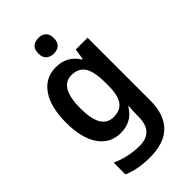

<svg xmlns="http://www.w3.org/2000/svg" viewBox="-295 -838 1165 1165"><g transform="rotate(-45 287.5 -256.0)"><path d="M239 -552Q284 -552 320.5 -533Q357 -514 384 -472H389L400 -542H501V-4Q501 115 440 177.5Q379 240 255 240Q204 240 160.5 232Q117 224 77 207V106Q121 126 168 136Q215 146 261 146Q320 146 350.5 113.5Q381 81 381 13V0Q381 -17 382 -37Q383 -57 385 -72H381Q354 -28 317.5 -9Q281 10 236 10Q145 10 94.5 -64Q44 -138 44 -269Q44 -403 95.5 -477.5Q147 -552 239 -552ZM271 -451Q167 -451 167 -268Q167 -89 273 -89Q330 -89 357.5 -126Q385 -163 385 -250V-271Q385 -368 357.5 -409.5Q330 -451 271 -451ZM289 -752Q318 -752 336.5 -736Q355 -720 355 -685Q355 -650 336.5 -634Q318 -618 289 -618Q260 -618 241 -634Q222 -650 222 -685Q222 -721 240.5 -736.5Q259 -752 289 -752Z"/></g></svg>

Font: Noto Sans Tamil SemiCondensed SemiBold
Style: Regular
Weight: 600
Width: 4
Designer: Jelle Bosma - Monotype Design Team
Foundry: Monotype Imaging Inc.
Version: Version 2.004; ttfautohint (v1.8.4.7-5d5b)